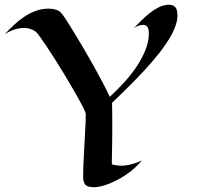

<svg xmlns="http://www.w3.org/2000/svg" viewBox="-73 -762 818 797"><path d="M660.2 -723.1Q667.5 -698.7 659.9 -669.4Q652.3 -640.1 633.5 -607.9Q614.7 -575.7 587.4 -541Q560.1 -506.3 527.8 -471.4Q495.6 -436.5 460.7 -401.9Q425.8 -367.2 392.1 -335Q392.1 -331.5 392.3 -325.7Q392.6 -319.8 392.6 -310.3Q392.6 -300.8 392.8 -286.6Q393.1 -272.5 393.1 -252.9Q393.1 -223.6 392.8 -181.6Q392.6 -139.6 391.1 -80.1Q410.2 -74.2 430.2 -74.2Q446.8 -74.2 461.9 -77.6Q477.1 -81.1 488.8 -85Q500.5 -88.9 507.8 -92.5Q515.1 -96.2 516.1 -97.2Q498 -73.2 471.9 -52.7Q445.8 -32.2 417.7 -17.1Q389.6 -2 362.8 6.6Q335.9 15.1 315.9 15.1Q289.6 15.1 280.8 3.9Q272 -7.3 272 -27.8Q272 -43 272.7 -64.9Q273.4 -86.9 274.9 -112.3Q276.4 -137.7 277.6 -164.3Q278.8 -190.9 280.3 -214.8Q281.7 -238.8 282.5 -258.1Q283.2 -277.3 283.2 -288.1Q283.2 -293 275.6 -308.8Q268.1 -324.7 255.4 -347.7Q242.7 -370.6 226.3 -398.9Q210 -427.2 192.1 -456.5Q174.3 -485.8 156.2 -514.4Q138.2 -543 122.3 -566.7Q106.4 -590.3 94.5 -607.2Q82.5 -624 76.2 -629.9Q70.8 -634.3 63.5 -637.7Q57.1 -640.6 47.9 -643.3Q38.6 -646 25.9 -646Q10.7 -646 -9 -640.6Q-28.8 -635.3 -53.2 -620.1Q-34.2 -640.6 -13.7 -659.7Q6.8 -678.7 29.5 -693.6Q52.2 -708.5 76.9 -717.3Q101.6 -726.1 128.9 -726.1Q145.5 -726.1 159.2 -721.9Q172.9 -717.8 181.2 -708Q187.5 -701.2 201.7 -679.7Q215.8 -658.2 234.1 -627.9Q252.4 -597.7 273.7 -561.8Q294.9 -525.9 315.2 -489.5Q335.4 -453.1 353.3 -419.2Q371.1 -385.3 382.8 -359.9Q411.6 -386.7 440.7 -418.2Q469.7 -449.7 492.9 -483.9Q516.1 -518.1 530.5 -553.7Q544.9 -589.4 544.9 -625Q544.9 -653.3 526.9 -658.2Q521 -659.2 513.7 -658.2Q507.3 -657.2 499.3 -654.3Q491.2 -651.4 481.9 -645Q497.1 -659.7 513.9 -676.8Q530.8 -693.8 549.1 -708.3Q567.4 -722.7 587.2 -732.4Q606.9 -742.2 627.9 -742.2Q640.6 -742.2 648.7 -737.1Q656.7 -731.9 660.2 -723.1Z"/></svg>

Font: Eagle Lake
Style: Regular
Weight: 400
Designer: Astigmatic (AOETI)
Foundry: Astigmatic (AOETI)
Version: Version 1.000